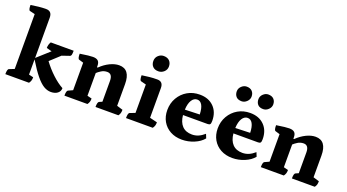

<svg xmlns="http://www.w3.org/2000/svg" viewBox="-54 -1299 3391 1875"><g transform="rotate(20 1641.5 -361.0)"><path d="M24 0Q24 -53 40 -58L93 -79V-649L39 -662Q24 -666 24 -719Q64 -725 102 -729.5Q140 -734 181 -734Q243 -734 243 -666V-248L372 -364L317 -379Q317 -415 335 -443H573Q573 -412 569.5 -399.5Q566 -387 557 -384L478 -357L377 -264Q424 -200 482.5 -145.5Q541 -91 595 -62Q595 -28 568.5 -8Q542 12 500 12Q462 12 425 -10Q388 -32 344 -85.5Q300 -139 243 -233V-75L290 -64Q290 -43 285.5 -29Q281 -15 270 0Z M638 0Q638 -52 654 -58L700 -79V-365L654 -379Q638 -383 638 -436Q691 -444 721 -447.5Q751 -451 771 -451Q808 -451 825 -435Q842 -419 842 -384V-369H850Q895 -413 945.5 -437.5Q996 -462 1041 -462Q1156 -462 1156 -308V-83L1218 -64Q1218 -43 1214 -29Q1210 -15 1199 0H961Q961 -52 977 -58L1007 -71V-287Q1007 -361 953 -361Q919 -361 891.5 -343.5Q864 -326 850 -312V-76L897 -64Q897 -43 892.5 -29Q888 -15 877 0Z M1278 0Q1278 -53 1294 -58L1348 -79V-374L1294 -388Q1278 -392 1278 -445Q1319 -451 1356.5 -455Q1394 -459 1437 -459Q1498 -459 1498 -392V-83L1576 -64Q1576 -43 1571.5 -29Q1567 -15 1556 0ZM1418 -537Q1379 -537 1358.5 -559Q1338 -581 1338 -616Q1338 -651 1362.5 -673.5Q1387 -696 1418 -696Q1457 -696 1478.5 -674Q1500 -652 1500 -616Q1500 -582 1475 -559.5Q1450 -537 1418 -537Z M1861 12Q1792 12 1740 -16.5Q1688 -45 1659 -95.5Q1630 -146 1630 -212Q1630 -283 1663 -340Q1696 -397 1752 -429.5Q1808 -462 1879 -462Q1970 -462 2024.5 -407.5Q2079 -353 2079 -262Q2079 -235 2072 -226.5Q2065 -218 2047 -218H1791Q1798 -146 1835 -107.5Q1872 -69 1937 -69Q1971 -69 2002 -82Q2033 -95 2065 -123L2082 -81Q2048 -39 1987 -13.5Q1926 12 1861 12ZM1871 -408Q1837 -408 1815 -373Q1793 -338 1790 -274L1943 -279Q1941 -342 1922.5 -375Q1904 -408 1871 -408Z M2385 12Q2316 12 2264 -16.5Q2212 -45 2183 -95.5Q2154 -146 2154 -212Q2154 -283 2187 -340Q2220 -397 2276 -429.5Q2332 -462 2403 -462Q2494 -462 2548.5 -407.5Q2603 -353 2603 -262Q2603 -235 2596 -226.5Q2589 -218 2571 -218H2315Q2322 -146 2359 -107.5Q2396 -69 2461 -69Q2495 -69 2526 -82Q2557 -95 2589 -123L2606 -81Q2572 -39 2511 -13.5Q2450 12 2385 12ZM2395 -408Q2361 -408 2339 -373Q2317 -338 2314 -274L2467 -279Q2465 -342 2446.5 -375Q2428 -408 2395 -408ZM2506 -540Q2467 -540 2448.5 -561.5Q2430 -583 2430 -616Q2430 -647 2454 -669.5Q2478 -692 2506 -692Q2544 -692 2564 -671Q2584 -650 2584 -616Q2584 -586 2560 -563Q2536 -540 2506 -540ZM2282 -540Q2243 -540 2224 -561.5Q2205 -583 2205 -616Q2205 -647 2229 -669.5Q2253 -692 2282 -692Q2319 -692 2339 -671Q2359 -650 2359 -616Q2359 -586 2335 -563Q2311 -540 2282 -540Z M2679 0Q2679 -52 2695 -58L2741 -79V-365L2695 -379Q2679 -383 2679 -436Q2732 -444 2762 -447.5Q2792 -451 2812 -451Q2849 -451 2866 -435Q2883 -419 2883 -384V-369H2891Q2936 -413 2986.5 -437.5Q3037 -462 3082 -462Q3197 -462 3197 -308V-83L3259 -64Q3259 -43 3255 -29Q3251 -15 3240 0H3002Q3002 -52 3018 -58L3048 -71V-287Q3048 -361 2994 -361Q2960 -361 2932.5 -343.5Q2905 -326 2891 -312V-76L2938 -64Q2938 -43 2933.5 -29Q2929 -15 2918 0Z"/></g></svg>

Font: Petrona ExtraBold
Style: Regular
Weight: 800
Designer: Ringo R. Seeber
Foundry: Ringo R. Seeber
Version: Version 2.001; ttfautohint (v1.8.3)